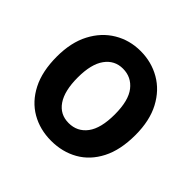

<svg xmlns="http://www.w3.org/2000/svg" viewBox="-145 -697 851 851"><g transform="rotate(45 280.5 -272.0)"><path d="M280.5 9.6Q210.2 9.6 154.5 -22.5Q98.7 -54.7 66.6 -117.5Q34.4 -180.4 34.4 -272.7Q34.4 -361.2 67.3 -423.7Q100.1 -486.2 155.9 -519.4Q211.6 -552.6 279.8 -552.6Q348.4 -552.6 404.5 -520.2Q460.6 -487.9 493.8 -425.4Q527 -362.9 527 -272.7Q527 -179.3 494.7 -116.5Q462.4 -53.6 406.6 -22Q350.9 9.6 280.5 9.6ZM279.8 -100.9Q333.8 -100.9 365.8 -143.5Q397.7 -186.1 397.7 -272.7Q397.7 -359.4 365.2 -400.7Q332.7 -442.1 279.8 -442.1Q227.6 -442.1 196.6 -399.3Q165.5 -356.5 165.5 -272.7Q165.5 -188.9 195.5 -144.9Q225.5 -100.9 279.8 -100.9Z"/></g></svg>

Font: Interface
Style: Bold
Weight: 700
Designer: Rasmus Andersson
Foundry: rsms
Version: Version 1.8